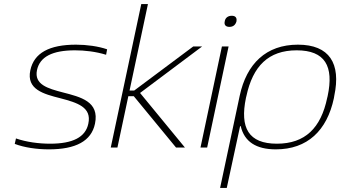

<svg xmlns="http://www.w3.org/2000/svg" viewBox="-20 -730 1683 950"><path d="M278 -244C362 -222 435 -200 417 -118C403 -51 340 -19 228 -19C172 -19 111 -27 59 -45L53 -18C100 0 162 9 222 9C355 9 432 -32 450 -118C473 -228 379 -250 290 -273C218 -292 148 -311 163 -383C177 -449 239 -481 351 -481C398 -481 453 -475 505 -459L510 -486C467 -501 409 -509 356 -509C224 -509 148 -468 130 -382C110 -287 196 -265 278 -244Z M679 -710 528 0H561L615 -254H642L851 0H895L673 -270L980 -500H936L644 -282H621L712 -710Z M1078 -500 972 0H1005L1111 -500ZM1092 -624C1088 -608 1096 -597 1115 -597C1134 -597 1145 -607 1150 -624V-625C1153 -642 1145 -652 1127 -652C1108 -652 1095 -642 1092 -625Z M1632 -244 1634 -256C1668 -416 1610 -509 1454 -509C1297 -509 1200 -415 1166 -256L1069 200H1102L1168 -106H1171C1189 -29 1247 9 1345 9C1501 9 1598 -84 1632 -244ZM1197 -246 1199 -254C1231 -403 1308 -481 1448 -481C1588 -481 1633 -403 1601 -254L1599 -246C1568 -97 1490 -19 1350 -19C1210 -19 1166 -97 1197 -246Z"/></svg>

Font: LT Wave Text Thin Italic
Style: Regular
Weight: 100
Designer: Daniel Lyons
Version: Version 2.5 (Glyphs App)